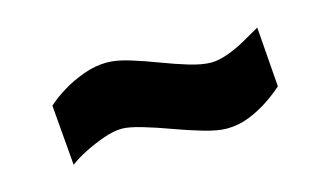

<svg xmlns="http://www.w3.org/2000/svg" viewBox="-39 -439 632 368"><g transform="rotate(-15 277.5 -255.0)"><path d="M376 -164Q358 -164 330.5 -172Q303 -180 274.5 -190.5Q246 -201 220.5 -208.5Q195 -216 181 -216Q165 -216 145 -209Q125 -202 106 -192.5Q87 -183 74 -173L64 -293Q77 -305 96.5 -317Q116 -329 139.5 -337.5Q163 -346 186 -346Q205 -346 231 -338Q257 -330 284.5 -319.5Q312 -309 337 -301.5Q362 -294 380 -294Q394 -294 412.5 -300.5Q431 -307 449.5 -317.5Q468 -328 482 -336L491 -217Q479 -206 460.5 -193.5Q442 -181 420.5 -172.5Q399 -164 376 -164Z"/></g></svg>

Font: Cairo Play ExtraBold
Style: Regular
Weight: 800
Version: Version 3.119